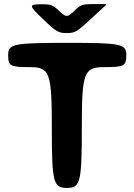

<svg xmlns="http://www.w3.org/2000/svg" viewBox="-20 -921 658 941"><path d="M599 -652C599 -706 572 -711 310 -711C47 -711 20 -706 20 -652C20 -597 30 -592 127 -592C224 -592 234 -565 234 -296C234 -27 241 0 308 0C374 0 381 -27 381 -296C381 -565 391 -592 490 -592C589 -592 599 -597 599 -652ZM271 -867C238 -898 229 -901 175 -900C121 -899 122 -893 189 -829C255 -765 266 -759 307 -759C347 -759 358 -765 425 -828L499 -896V-901H439C384 -901 375 -898 343 -867C310 -835 304 -835 271 -867Z"/></svg>

Font: Asimov Print
Style: A
Weight: 500
Designer: Google
Version: Version 2.000980: 2014